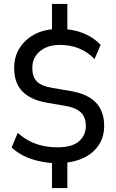

<svg xmlns="http://www.w3.org/2000/svg" viewBox="-20 -840 589 975"><path d="M244 115V-30L263 -11Q199 -13 141 -32Q83 -51 39 -91L70 -165Q99 -140 129.5 -124Q160 -108 196 -100Q232 -92 273 -92Q346 -92 381 -122.5Q416 -153 416 -200Q416 -247 388.5 -271Q361 -295 308 -303L215 -319Q136 -333 94 -375.5Q52 -418 52 -495Q52 -551 78 -593.5Q104 -636 150 -662.5Q196 -689 258 -692L244 -678V-820H322V-678L307 -692Q358 -690 407.5 -669.5Q457 -649 491 -612L460 -540Q426 -576 381.5 -594Q337 -612 284 -612Q221 -612 182.5 -579.5Q144 -547 144 -496Q144 -450 167 -426.5Q190 -403 244 -394L337 -378Q426 -363 467.5 -318.5Q509 -274 509 -201Q509 -146 482.5 -105Q456 -64 409.5 -40.5Q363 -17 301 -13L322 -31V115Z"/></svg>

Font: Nunito Sans 7pt SemiCondensed Medium
Style: Regular
Weight: 500
Width: 4
Designer: Vernon Adams
Foundry: Vernon Adams
Version: Version 3.101;gftools[0.9.27]